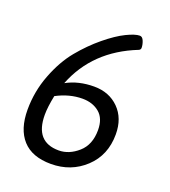

<svg xmlns="http://www.w3.org/2000/svg" viewBox="-130 -798 796 899"><g transform="rotate(20 267.5 -348.5)"><path d="M413 -702Q426 -702 433 -684.5Q440 -667 440 -651Q440 -642 431 -638Q229 -558 156 -372Q216 -405 294 -405Q369 -405 417 -357Q465 -309 465 -229Q465 -125 395.5 -60Q326 5 226 5Q132 5 84.5 -47.5Q37 -100 37 -197Q37 -288 69.5 -372.5Q102 -457 149.5 -514.5Q197 -572 250.5 -616Q304 -660 347 -681Q390 -702 413 -702ZM262 -333Q197 -333 133 -299Q121 -241 121 -202Q121 -67 239 -67Q290 -67 335 -106.5Q380 -146 380 -219Q380 -277 346.5 -305Q313 -333 262 -333Z"/></g></svg>

Font: Asap
Style: Italic
Weight: 400
Italic angle: -6°
Designer: Pablo Cosgaya
Foundry: Pablo Cosgaya
Version: Version 1.007;PS 001.007;hotconv 1.0.70;makeotf.lib2.5.58329